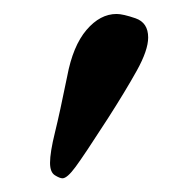

<svg xmlns="http://www.w3.org/2000/svg" viewBox="-20 -616 272 279"><path d="M149.4 -595.7Q158.7 -595.7 177 -589.4Q195.3 -583 195.3 -561.5Q195.3 -543 178.7 -513.2Q162.1 -483.4 136.7 -443.8Q102.1 -390.1 89.8 -373.5Q77.6 -356.9 70.8 -356.9Q66.9 -356.9 59.8 -361.3Q52.7 -365.7 52.7 -379.4Q52.7 -394.5 59.8 -423.3Q66.9 -452.1 77.6 -504.9Q85.9 -549.3 105.7 -572.5Q125.5 -595.7 149.4 -595.7Z"/></svg>

Font: Kurinto Seri
Style: Regular
Weight: 400
Designer: Kurinto was developed by Clint Goss from a range of fonts that are compatible with the SIL Open Font License Version 1.1
Foundry: Clinton F. Goss
Version: Version 2.196; July 25, 2020